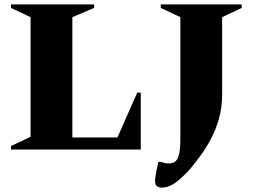

<svg xmlns="http://www.w3.org/2000/svg" viewBox="-20 -680 1149 873"><path d="M30 0V-16L119 -58V-602L30 -644V-660H408V-644L309 -602V-55H514L604 -259H620V0ZM716 173Q685 173 685 144Q685 130 689.5 106Q694 82 700 56H710Q723 60 730.5 61.5Q738 63 748 63Q764 63 775.5 55.5Q787 48 793.5 24Q800 0 800 -49V-602L711 -644V-660H1079V-644L990 -602V-249Q990 -190 975 -138.5Q960 -87 937 -44.5Q914 -2 890 30Q866 62 849 83Q819 118 784.5 145.5Q750 173 716 173Z"/></svg>

Font: Spectral SC ExtraBold
Style: Regular
Weight: 800
Designer: Jean-Baptiste Levee
Foundry: Production Type
Version: Version 2.001